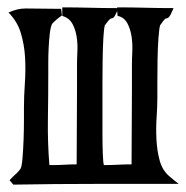

<svg xmlns="http://www.w3.org/2000/svg" viewBox="-20 -497 505 521"><path d="M298 -467Q296 -462 292 -454.5Q288 -447 282 -447Q279 -447 273 -439.5Q267 -432 265 -429V-430Q262 -422 260.5 -394.5Q259 -367 258.5 -334.5Q258 -302 258 -273Q258 -244 258 -233Q258 -222 258 -193.5Q258 -165 258 -134.5Q258 -104 259 -78.5Q260 -53 262 -49Q281 -49 299.5 -50Q318 -51 337 -51L338 -258V-321Q338 -336 339 -357Q340 -378 337 -398Q334 -418 325.5 -434Q317 -450 299 -454ZM16 4 6 -8Q13 -16 21 -23Q29 -30 35 -38Q39 -43 41 -67Q43 -91 44 -118.5Q45 -146 45 -171.5Q45 -197 45 -205Q45 -236 47.5 -271.5Q50 -307 48 -341.5Q46 -376 36.5 -407.5Q27 -439 3 -463Q27 -474 49 -474L146 -473L148 -455Q133 -445 120 -431H121Q117 -423 115 -405Q113 -387 112 -367Q111 -347 111 -328Q111 -309 111 -299Q111 -237 110 -174Q109 -111 114 -49H121Q138 -49 154.5 -50Q171 -51 188 -51L189 -258V-321Q189 -337 190 -357.5Q191 -378 188 -397.5Q185 -417 176.5 -432.5Q168 -448 149 -454V-477Q187 -477 223.5 -476Q260 -475 298 -475V-477Q336 -477 374.5 -476Q413 -475 451 -475Q449 -470 443.5 -458.5Q438 -447 431 -447Q428 -447 422.5 -439.5Q417 -432 415 -429V-430Q412 -422 410 -394.5Q408 -367 407.5 -334.5Q407 -302 407 -273Q407 -244 407 -233Q407 -209 405 -179Q403 -149 404.5 -119Q406 -89 413 -62.5Q420 -36 438 -20Q445 -14 451.5 -8.5Q458 -3 465 2Q352 2 240.5 2Q129 2 16 4Z"/></svg>

Font: Germanica
Style: Regular
Weight: 400
Designer: Peter Wiegel
Foundry: Peter Wiegel